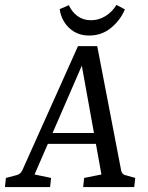

<svg xmlns="http://www.w3.org/2000/svg" viewBox="-32 -758 598 778"><path d="M152 -219H384L395 -175H134ZM459 -67Q460 -60 465 -54.5Q470 -49 477 -48L516 -37L512 0H305L309 -37L379 -51L291 -539H320L108 -51L175 -37L171 0H-12L-8 -37L34 -48Q51 -52 58 -67L284 -571H362ZM329 -614Q294 -614 268.5 -629.5Q243 -645 228 -669.5Q213 -694 210 -721L247 -737Q259 -710 282 -693Q305 -676 337 -676Q367 -676 394 -692Q421 -708 440 -738L474 -720Q457 -678 419 -646Q381 -614 329 -614Z"/></svg>

Font: Yrsa
Style: Italic
Weight: 400
Italic angle: -7.10001°
Designer: Anna Giedrys (Yrsa+Rasa design), David Brezina (Yrsa art-direction, Rasa art-direction, design)
Foundry: Rosetta Type Foundry
Version: Version 2.004